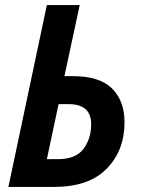

<svg xmlns="http://www.w3.org/2000/svg" viewBox="-20 -734 553 754"><path d="M193 0Q329 0 399 -71.5Q469 -143 469 -254Q469 -338 420 -386.5Q371 -435 266 -435H233L293 -714H164L13 0ZM210 -325H250Q338 -325 338 -246Q338 -189 307.5 -149Q277 -109 209 -109H164Z"/></svg>

Font: Noto Sans UI SemiCondensed
Style: Bold Italic
Weight: 700
Width: 4
Designer: Monotype Design Team
Foundry: Monotype Imaging Inc.
Version: 1.001